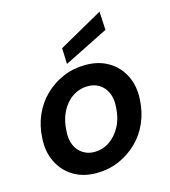

<svg xmlns="http://www.w3.org/2000/svg" viewBox="-113 -841 835 944"><g transform="rotate(-15 304.5 -369.5)"><path d="M262 12Q195 12 145.5 -18Q96 -48 70 -101Q44 -154 48 -222Q51 -285 74.5 -338.5Q98 -392 138.5 -431.5Q179 -471 232 -493.5Q285 -516 346 -516Q413 -516 462.5 -486.5Q512 -457 538.5 -404.5Q565 -352 561 -283Q558 -220 534.5 -166Q511 -112 470 -72.5Q429 -33 376.5 -10.5Q324 12 262 12ZM278 -91Q322 -91 357 -115Q392 -139 414 -181Q436 -223 438 -278Q441 -322 427 -351.5Q413 -381 388 -396.5Q363 -412 331 -412Q288 -412 252.5 -388.5Q217 -365 195.5 -322.5Q174 -280 172 -225Q169 -183 182.5 -153Q196 -123 221.5 -107Q247 -91 278 -91ZM260 -544 257 -625 481 -751 486 -657Z"/></g></svg>

Font: DM Sans SemiBold
Style: Italic
Weight: 600
Italic angle: -10°
Designer: Colophon Foundry, Jonny Pinhorn
Foundry: Colophon Foundry
Version: Version 4.004;gftools[0.9.30]